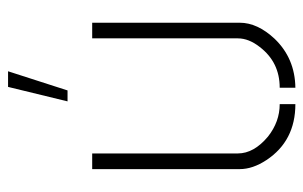

<svg xmlns="http://www.w3.org/2000/svg" viewBox="-159 -593 757 479"><g transform="rotate(-90 219.5 -353.5)"><path d="M206.1 -563.5 242.2 -711.9H281.2L233.4 -563.5ZM37.1 -133.8V-502H76.2V-138.7Q76.2 -98.6 118.2 -63.5Q155.3 -34.2 199.2 -34.2V4.9Q107.4 4.9 59.6 -67.4Q37.1 -101.6 37.1 -133.8ZM240.2 4.9V-34.2Q303.7 -34.2 341.8 -84Q363.3 -111.3 363.3 -138.7V-502H402.3V-133.8Q402.3 -89.8 362.3 -46.9Q313.5 3.9 240.2 4.9Z"/></g></svg>

Font: Post No Bills Colombo Light
Style: Regular
Weight: 300
Designer: Kosala Senevirathne, Siva Puranthara, Lasantha Premarathna, Tharique Azeez
Foundry: Mooniak
Version: Version 1.220 ; ttfautohint (v1.6)